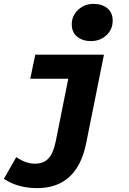

<svg xmlns="http://www.w3.org/2000/svg" viewBox="-46 -782 666 990"><path d="M145 188Q46 188 -26 140L38 28Q87 62 134 62Q178 62 203.5 35.5Q229 9 242 -56L306 -376H110L136 -500H490L398 -42Q351 188 145 188ZM422 -570Q381 -570 352.5 -592.5Q324 -615 324 -657Q324 -700 356.5 -731Q389 -762 436 -762Q480 -762 507.5 -739.5Q535 -717 535 -675Q535 -630 502.5 -600Q470 -570 422 -570Z"/></svg>

Font: TypoPRO Source Code Pro
Style: Italic
Weight: 900
Italic angle: -11°
Monospace: yes
Designer: Paul D. Hunt, Teo Tuominen
Foundry: Adobe Systems Incorporated
Version: Version 1.030;PS 1.0;hotconv 1.0.84;makeotf.lib2.5.63406